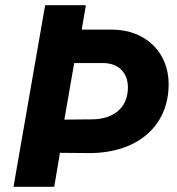

<svg xmlns="http://www.w3.org/2000/svg" viewBox="-20 -720 681 740"><path d="M32 0H189L211 -131L325 -130C506 -130 630 -231 630 -396C630 -514 546 -606 409 -606H295L311 -700H154ZM228 -259 266 -477H376C440 -477 473 -437 473 -383C473 -307 420 -260 333 -260Z"/></svg>

Font: Fixel Display 20240404
Style: Bold Italic
Weight: 700
Italic angle: -10°
Designer: AlfaBravo + MacPaw
Foundry: Kyrylo Tkachov, Marchela Mozhyna, Serhii Makarenko, Maria Weinstein, Zakhar Kryvoshyya
Version: Version 1.211;Glyphs 3.2 (3225)